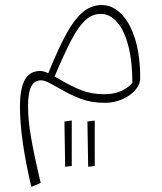

<svg xmlns="http://www.w3.org/2000/svg" viewBox="-20 -395 643 760"><path d="M535 -86Q535 -61 515.5 -38.5Q496 -16 464 -2Q432 12 395 12Q341 12 298 -4.5Q255 -21 206 -50Q180 -65 166.5 -71Q153 -77 142 -77Q116 -77 103.5 -52.5Q91 -28 91 27Q91 80 103 149.5Q115 219 141 329L104 345Q59 153 59 28Q59 -45 78.5 -79.5Q98 -114 139 -114Q154 -114 171 -105Q212 -206 244 -263.5Q276 -321 309 -348Q342 -375 383 -375Q425 -375 460 -340Q495 -305 515 -239.5Q535 -174 535 -86ZM504 -67Q504 -151 488 -213Q472 -275 443.5 -307.5Q415 -340 379 -340Q346 -340 319 -316Q292 -292 264 -239.5Q236 -187 196 -92L214 -82Q261 -54 301.5 -38Q342 -22 392 -22Q431 -22 459 -34.5Q487 -47 504 -67ZM329 265 326 86 355 82V262ZM238 265 235 86 264 82V262Z"/></svg>

Font: FiraGO UltraLight
Style: Italic
Weight: 200
Italic angle: -8°
Designer: bBox Type GmbH
Foundry: bBox Type GmbH
Version: Version 1.001